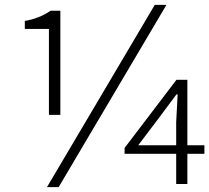

<svg xmlns="http://www.w3.org/2000/svg" viewBox="-20 -756 860 789"><path d="M181 -637H82V-670Q142 -680 188 -712H228V-284H181ZM616 -736H664L221 13H173ZM704 -124H492V-148L705 -428H750V-159H820V-124H750V0H704ZM704 -159V-254L710 -368H705L638 -278L548 -159Z"/></svg>

Font: Nebula Sans Light
Style: Regular
Weight: 300
Designer: Paul D. Hunt for Adobe (as Source Sans)
Foundry: Nebula Entertainment & Broadcasting LLC
Version: Version 1.010